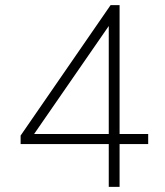

<svg xmlns="http://www.w3.org/2000/svg" viewBox="-20 -725 640 745"><path d="M402 0V-166H60V-199L409 -705H444V-205H555V-166H444V0ZM402 -205V-653H422L104 -193V-205Z"/></svg>

Font: Nunito Sans 12pt ExtraLight 12pt ExtraLight
Style: Regular
Weight: 250
Version: Version 3.101;gftools[0.9.27]